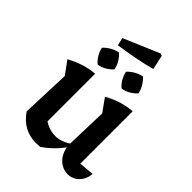

<svg xmlns="http://www.w3.org/2000/svg" viewBox="-245 -967 1092 1092"><g transform="rotate(45 301.0 -421.0)"><path d="M510 -86 601 -94Q598 -61 583 -38Q568 -15 546.5 -3.5Q525 8 502 8Q475 8 450.5 -5.5Q426 -19 409 -46Q392 -73 388 -112L396 -376L340 -454Q423 -501 510 -507ZM281 8Q273 8 265 9Q257 10 250 10Q198 10 157 -12Q116 -34 84 -80L185 -141Q238 -96 298 -96Q347 -96 396 -131L399 -110Q374 -73 344.5 -44Q315 -15 281 8ZM84 -80 95 -376 38 -454Q125 -501 208 -507V-93ZM185 -713 174 -760 390 -852 404 -847 423 -760Q364 -744 304.5 -733Q245 -722 185 -713ZM181 -554Q163 -569 149 -592Q135 -615 131 -639Q147 -657 170.5 -670.5Q194 -684 219 -688Q238 -671 251 -648.5Q264 -626 268 -602Q252 -584 228.5 -570.5Q205 -557 181 -554ZM374 -554Q355 -569 342 -592Q329 -615 324 -639Q340 -657 363.5 -670.5Q387 -684 412 -688Q430 -671 443.5 -648.5Q457 -626 461 -602Q445 -584 421.5 -570.5Q398 -557 374 -554Z"/></g></svg>

Font: Piazzolla Thin
Style: Bold
Weight: 700
Version: Version 2.005